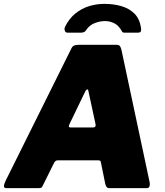

<svg xmlns="http://www.w3.org/2000/svg" viewBox="-36 -974 855 994"><path d="M-4 0Q-15 0 -15.5 -10Q-16 -20 -5 -42L334 -724Q340 -736 349.5 -739Q359 -742 372 -742H569Q582 -742 587 -732Q592 -722 594 -710L739 -29Q741 -19 738 -9.5Q735 0 724 0H528Q514 0 509 -22L486 -135Q485 -144 473 -144H263Q251 -144 244 -131L184 -10Q181 -4 177 -2Q173 0 162 0H-4ZM446 -314Q463 -314 458 -334L422 -501Q421 -511 416 -511Q411 -511 406 -502L323 -330Q319 -320 321 -317Q323 -314 332 -314ZM313 -805Q303 -805 299.5 -815.5Q296 -826 301 -836Q322 -878 354 -904Q386 -930 424.5 -942Q463 -954 505 -954Q551 -954 591.5 -942.5Q632 -931 659.5 -904Q687 -877 694 -830Q696 -820 693.5 -812.5Q691 -805 678 -805H607Q598 -805 595 -812Q592 -819 584 -829Q576 -841 563.5 -849Q551 -857 536.5 -861Q522 -865 507 -865Q482 -865 454.5 -854.5Q427 -844 410 -818Q405 -810 398 -807.5Q391 -805 385 -805H313Z"/></svg>

Font: Libre Franklin Thin Black
Style: Italic
Weight: 900
Italic angle: -8°
Version: Version 2.000